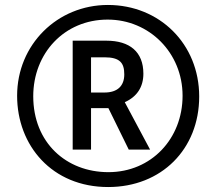

<svg xmlns="http://www.w3.org/2000/svg" viewBox="-20 -744 871 774"><path d="M416 10C631 10 783 -143 783 -355C783 -567 623 -724 415 -724C211 -724 49 -564 49 -358C49 -157 190 10 416 10ZM417 -50C247 -50 114 -169 114 -356C114 -529 239 -665 414 -665C582 -665 716 -531 716 -358C716 -185 590 -50 417 -50ZM273 -141H347V-308H417L499 -141H585L483 -332C532 -354 558 -393 558 -447C558 -535 503 -580 409 -580H273ZM401 -371H347V-513H401C464 -513 481 -490 481 -444C481 -398 454 -371 401 -371Z"/></svg>

Font: Noto Sans Gurmukhi ExtraCondensed
Style: Bold
Weight: 700
Width: 2
Designer: Jelle Bosma - Monotype Design Team
Foundry: Monotype Imaging Inc.
Version: Version 2.004